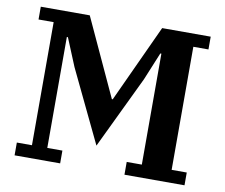

<svg xmlns="http://www.w3.org/2000/svg" viewBox="-77 -793 1042 888"><g transform="rotate(10 444.0 -349.0)"><path d="M45 -60H116V-638H45V-698H275L443 -334H447L615 -698H843V-638H772V-60H843V0H561V-60H632V-581H627L573 -450L410 -110L247 -450L193 -581H188V-60H259V0H45Z"/></g></svg>

Font: IBM Plex Serif SmBld
Style: Regular
Weight: 600
Designer: Mike Abbink, Paul van der Laan, Pieter van Rosmalen
Foundry: Bold Monday
Version: Version 3.001